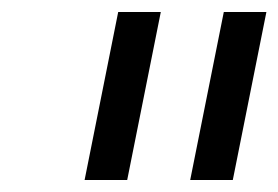

<svg xmlns="http://www.w3.org/2000/svg" viewBox="-20 -760 464 320"><path d="M192 -460H121L177 -740H248ZM368 -460H297L353 -740H424Z"/></svg>

Font: IBM Plex Sans Var
Style: Italic
Weight: 400
Italic angle: -11.31°
Designer: Mike Abbink, Paul van der Laan, Pieter van Rosmalen
Foundry: Bold Monday
Version: Version 1.001